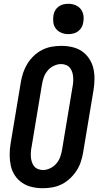

<svg xmlns="http://www.w3.org/2000/svg" viewBox="-20 -985 540 1013"><path d="M206 8Q176 8 148 1.5Q120 -5 97 -20.5Q74 -36 58.5 -59.5Q43 -83 37 -110.5Q31 -138 31 -168Q31 -198 36 -228L90 -552Q94 -577 102.5 -602Q111 -627 125 -649.5Q139 -672 159 -691Q179 -710 203 -722Q227 -734 252.5 -738.5Q278 -743 303 -743Q333 -743 361.5 -736.5Q390 -730 412.5 -714.5Q435 -699 450.5 -675.5Q466 -652 472.5 -624.5Q479 -597 478.5 -567Q478 -537 473 -507L419 -183Q415 -158 407 -133Q399 -108 384.5 -85.5Q370 -63 350 -44Q330 -25 306 -13Q282 -1 256.5 3.5Q231 8 206 8ZM207 -88Q226 -88 245.5 -97.5Q265 -107 278.5 -123.5Q292 -140 298.5 -159.5Q305 -179 308 -198L362 -523Q365 -537 366 -551Q367 -565 366 -578.5Q365 -592 361 -604.5Q357 -617 349 -627Q341 -637 328.5 -642Q316 -647 302 -647Q283 -647 263.5 -637.5Q244 -628 230.5 -611.5Q217 -595 210.5 -575.5Q204 -556 201 -537L147 -212Q144 -198 143 -184Q142 -170 143 -156.5Q144 -143 148 -130.5Q152 -118 160 -108Q168 -98 180.5 -93Q193 -88 207 -88ZM340 -805Q321 -805 304 -812Q287 -819 275.5 -833Q264 -847 261.5 -866Q259 -885 262 -904Q264 -918 271 -930Q278 -942 289.5 -950.5Q301 -959 314.5 -962Q328 -965 341 -965Q360 -965 377.5 -958Q395 -951 406 -937Q417 -923 420 -904Q423 -885 419 -866Q417 -852 410 -840Q403 -828 391.5 -819.5Q380 -811 366.5 -808Q353 -805 340 -805Z"/></svg>

Font: Iosevka Curly Slab
Style: Bold Italic
Weight: 700
Italic angle: -9°
Monospace: yes
Designer: Belleve Invis
Foundry: Belleve Invis
Version: Version 22.1.2; ttfautohint (v1.8.4)